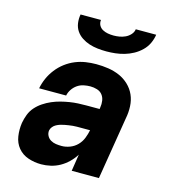

<svg xmlns="http://www.w3.org/2000/svg" viewBox="-111 -829 822 927"><g transform="rotate(15 300.0 -366.0)"><path d="M180 8Q146 8 115 -2.5Q84 -13 64 -37Q44 -61 39 -94Q34 -127 39 -161Q43 -183 51 -204Q59 -225 74 -242Q89 -259 108.5 -272Q128 -285 149 -294Q170 -303 191.5 -308.5Q213 -314 234.5 -317.5Q256 -321 277 -322Q298 -323 319 -323H384L385 -331Q388 -348 385.5 -365Q383 -382 373 -394.5Q363 -407 346.5 -412Q330 -417 313 -417Q297 -417 280 -413.5Q263 -410 248.5 -400Q234 -390 224 -375Q214 -360 211 -344H76Q81 -370 92 -395Q103 -420 120.5 -442.5Q138 -465 160.5 -482Q183 -499 208.5 -509.5Q234 -520 260.5 -524Q287 -528 313 -528Q344 -528 373.5 -523.5Q403 -519 429.5 -507.5Q456 -496 477 -476Q498 -456 509.5 -430Q521 -404 522.5 -373.5Q524 -343 518 -313L467 0H331L344 -84Q331 -63 312.5 -45Q294 -27 272.5 -15Q251 -3 227 2.5Q203 8 180 8ZM253 -103Q273 -103 294 -111Q315 -119 330.5 -135Q346 -151 354 -171.5Q362 -192 366 -212H319Q310 -212 300 -212Q290 -212 280 -211Q270 -210 260 -208.5Q250 -207 239.5 -205Q229 -203 219.5 -200Q210 -197 200.5 -192Q191 -187 184 -178.5Q177 -170 175 -160Q173 -146 179.5 -133.5Q186 -121 198 -114Q210 -107 224 -105Q238 -103 253 -103ZM343 -600Q321 -600 299 -602.5Q277 -605 257 -611.5Q237 -618 219.5 -629.5Q202 -641 190.5 -658Q179 -675 176 -696.5Q173 -718 177 -740H279Q277 -725 283.5 -713Q290 -701 302 -694.5Q314 -688 328 -685.5Q342 -683 357 -683Q371 -683 386 -685.5Q401 -688 415 -694.5Q429 -701 440 -713Q451 -725 453 -740H555Q552 -718 542 -696.5Q532 -675 514.5 -658Q497 -641 476 -629.5Q455 -618 432.5 -611.5Q410 -605 387.5 -602.5Q365 -600 343 -600Z"/></g></svg>

Font: Iosevka SS04 Heavy Extended
Style: Italic
Weight: 900
Width: 7
Italic angle: -9°
Monospace: yes
Designer: Belleve Invis
Foundry: Belleve Invis
Version: Version 19.0.0; ttfautohint (v1.8.4)